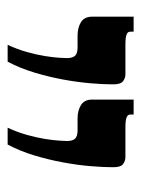

<svg xmlns="http://www.w3.org/2000/svg" viewBox="46 -626 368 500"><g transform="rotate(90 230.0 -376.0)"><path d="M96.7 -211.9Q108.4 -236.8 115.5 -262.2Q122.6 -287.6 126 -309.1Q129.4 -330.6 130.4 -346.2Q131.3 -361.8 131.3 -366.2Q131.3 -380.9 125.2 -387.5Q119.1 -394 103.5 -394H72.8Q52.2 -394 37.8 -402.8Q23.4 -411.6 23.4 -432.1V-540H62.5V-531.7Q62.5 -528.8 63.7 -526.4Q64.9 -523.9 68.6 -522.2Q72.3 -520.5 78.9 -519.5Q85.4 -518.6 96.2 -518.6H173.8Q183.1 -518.6 191.4 -512.5Q199.7 -506.3 199.7 -486.8Q199.7 -460.9 196.8 -426.8Q193.8 -392.6 187 -355.7Q180.2 -318.8 168.9 -281.5Q157.7 -244.1 140.6 -211.9ZM312.5 -211.9Q324.2 -236.8 331.3 -262.2Q338.4 -287.6 341.8 -309.1Q345.2 -330.6 346.2 -346.2Q347.2 -361.8 347.2 -366.2Q347.2 -380.9 341.1 -387.5Q335 -394 319.3 -394H288.6Q268.1 -394 253.7 -402.8Q239.3 -411.6 239.3 -432.1V-540H278.3V-531.7Q278.3 -528.8 279.5 -526.4Q280.8 -523.9 284.4 -522.2Q288.1 -520.5 294.7 -519.5Q301.3 -518.6 312 -518.6H389.6Q398.9 -518.6 407.2 -512.5Q415.5 -506.3 415.5 -486.8Q415.5 -460.9 412.6 -426.8Q409.7 -392.6 402.8 -355.7Q396 -318.8 384.8 -281.5Q373.5 -244.1 356.4 -211.9Z"/></g></svg>

Font: Arian AMU Serif
Style: Bold
Weight: 700
Designer: Ruben Hakobyan (Tarumian)
Foundry: Ruben Hakobyan (Tarumian)
Version: Version 1.002